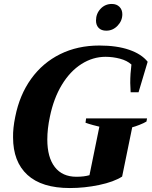

<svg xmlns="http://www.w3.org/2000/svg" viewBox="-20 -940 766 970"><path d="M465 -836Q465 -871 488 -895.5Q511 -920 545 -920Q569 -920 583.5 -905.5Q598 -891 598 -868Q598 -835 574 -810Q550 -785 517 -785Q492 -785 478.5 -799Q465 -813 465 -836ZM46 -246Q45 -292 57 -350Q79 -461 137.5 -542Q196 -623 284 -666.5Q372 -710 482 -710Q570 -710 632.5 -688.5Q695 -667 726 -628L680 -474H640Q638 -504 638 -521Q638 -568 644 -614Q622 -634 586 -643.5Q550 -653 513 -653Q449 -653 391.5 -616.5Q334 -580 292.5 -511.5Q251 -443 232 -350Q219 -289 219 -235Q219 -145 257 -96Q295 -47 366 -47Q405 -47 432 -55L482 -300Q473 -302 450.5 -308Q428 -314 412 -320L415 -342H723L720 -326Q707 -318 684 -309Q661 -300 648 -297L597 -48Q555 -21 481 -5.5Q407 10 333 10Q191 10 118.5 -56.5Q46 -123 46 -246Z"/></svg>

Font: Trirong ExtraBold
Style: Italic
Weight: 800
Italic angle: -12°
Designer: Katatrad Team
Foundry: CadsonDemak
Version: Version 1.001